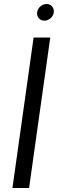

<svg xmlns="http://www.w3.org/2000/svg" viewBox="-20 -937 288 957"><path d="M230.5 -750 125 0H42L147.5 -750ZM212.9 -917Q229.5 -917 239.7 -904.8Q250 -892.6 248 -875Q246.1 -858.4 231.9 -846.2Q217.8 -834 201.2 -834Q183.6 -834 173.3 -846.2Q163.1 -858.4 165 -875Q167 -892.6 181.2 -904.8Q195.3 -917 212.9 -917Z"/></svg>

Font: okolaks
Style: RegularItalic
Weight: 500
Italic angle: -8°
Version: Version 000.6.0